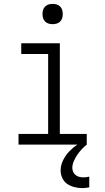

<svg xmlns="http://www.w3.org/2000/svg" viewBox="-20 -742 540 985"><path d="M75 0V-55H227V-465H89V-520H287V-55H425V0ZM403 223Q382 223 362 218Q342 213 325.5 202Q309 191 300 172Q291 153 291 133Q291 106 303.5 80.5Q316 55 335 35Q354 15 377 -0.5Q400 -16 425 -28V0Q411 11 398.5 24.5Q386 38 376 53Q366 68 358.5 85Q351 102 351 120Q351 130 355.5 140Q360 150 368.5 156.5Q377 163 387.5 165.5Q398 168 409 168Q416 168 423 167Q430 166 438 164V219Q429 221 420 222Q411 223 403 223ZM250 -618Q239 -618 229 -621Q219 -624 211.5 -631.5Q204 -639 201 -649Q198 -659 198 -670Q198 -681 201 -691Q204 -701 211.5 -708.5Q219 -716 229 -719Q239 -722 250 -722Q261 -722 271 -719Q281 -716 288.5 -708.5Q296 -701 299 -691Q302 -681 302 -670Q302 -659 299 -649Q296 -639 288.5 -631.5Q281 -624 271 -621Q261 -618 250 -618Z"/></svg>

Font: Iosevka Curly Light
Style: Regular
Weight: 300
Monospace: yes
Designer: Belleve Invis
Foundry: Belleve Invis
Version: Version 22.1.2; ttfautohint (v1.8.4)